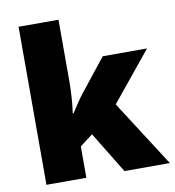

<svg xmlns="http://www.w3.org/2000/svg" viewBox="-84 -835 827 909"><g transform="rotate(-10 329.5 -380.0)"><path d="M257.8 -759.8V-460.9Q257.8 -427.2 255.1 -386Q252.4 -344.7 247.1 -311H251Q262.2 -328.1 279.3 -354Q296.4 -379.9 310.1 -397L434.1 -553.2H647L455.1 -317.9L659.2 0H440.9L319.8 -198.2L257.8 -150.9V0H65.9V-759.8Z"/></g></svg>

Font: Open Sans ExtraBold
Style: Regular
Weight: 800
Designer: Monotype Design Team
Foundry: Monotype Imaging Inc.
Version: Version 3.003; ttfautohint (v1.8.4)